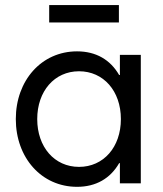

<svg xmlns="http://www.w3.org/2000/svg" viewBox="-20 -719 638 753"><path d="M290 -64.5C193.4 -64.5 126 -142.6 126 -252C126 -361.3 193.4 -439.5 290 -439.5C385.7 -439.5 454.1 -362.3 454.1 -252C454.1 -141.6 385.7 -64.5 290 -64.5ZM532.2 0V-503.9H450.2V-424.8H447.3C412.6 -484.9 356.4 -517.6 282.2 -517.6C142.6 -517.6 42 -403.3 42 -252C42 -100.6 142.6 13.7 282.2 13.7C356.4 13.7 412.6 -19 447.3 -79.1H450.2V0ZM446.3 -699.2H172.9V-630.9H446.3Z"/></svg>

Font: Wanted Sans
Style: Regular
Weight: 400
Designer: Original Design by Kil Hyung-jin and Kang Hanbin, Wanted Lab, Inc; Hangeul from Source Han Sans by Jang Soo-young and Ka
Foundry: Wanted Lab, Inc.
Version: Version 1.001;Glyphs 3.2 (3227)